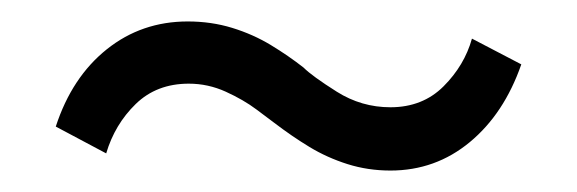

<svg xmlns="http://www.w3.org/2000/svg" viewBox="-20 -374 538 179"><path d="M344 -215Q323 -215 304 -221Q285 -227 268.5 -237Q252 -247 235 -260Q231 -263 219 -272Q207 -281 190.5 -288.5Q174 -296 156 -296Q126 -296 106.5 -277Q87 -258 79 -231L32 -256Q47 -302 79.5 -328Q112 -354 155 -354Q177 -354 196.5 -348Q216 -342 232.5 -332Q249 -322 263 -311Q271 -303 294 -288.5Q317 -274 344 -274Q374 -274 393.5 -293.5Q413 -313 420 -338L466 -314Q450 -268 418 -241.5Q386 -215 344 -215Z"/></svg>

Font: Nunito Sans 7pt Condensed
Style: Regular
Weight: 400
Width: 3
Designer: Vernon Adams
Foundry: Vernon Adams
Version: Version 3.101;gftools[0.9.27]